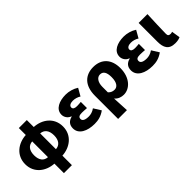

<svg xmlns="http://www.w3.org/2000/svg" viewBox="74 -1645 2773 2773"><g transform="rotate(-45 1460.0 -258.5)"><path d="M508 -446C584 -441 631 -386 631 -284C631 -183 583 -128 508 -124ZM345 -124C269 -128 222 -183 222 -284C222 -386 269 -441 345 -446ZM508 -719H345V-577C186 -569 40 -466 40 -284C40 -103 186 -1 345 8V202H508V8C667 -1 813 -103 813 -284C813 -466 668 -569 508 -577Z M1162 14C1233 14 1299 1 1373 -52L1303 -164C1261 -132 1212 -122 1180 -122C1105 -122 1067 -143 1067 -181C1067 -218 1091 -232 1146 -232C1177 -232 1212 -229 1245 -227V-353C1219 -351 1188 -348 1164 -348C1116 -348 1090 -363 1090 -394C1090 -426 1123 -447 1174 -447C1216 -447 1260 -435 1297 -411L1362 -525C1305 -562 1232 -583 1164 -583C1034 -583 916 -533 916 -419C916 -374 944 -320 1002 -301V-296C934 -279 893 -238 893 -163C893 -45 1015 14 1162 14Z M1452 202H1632C1628 120 1624 38 1619 -48C1658 -1 1712 14 1759 14C1879 14 1995 -98 1995 -294C1995 -477 1893 -583 1727 -583C1569 -583 1452 -487 1452 -270ZM1716 -132C1684 -132 1652 -139 1619 -174V-287C1619 -378 1661 -438 1720 -438C1782 -438 1813 -391 1813 -291C1813 -177 1768 -132 1716 -132Z M2347 14C2418 14 2484 1 2558 -52L2488 -164C2446 -132 2397 -122 2365 -122C2290 -122 2252 -143 2252 -181C2252 -218 2276 -232 2331 -232C2362 -232 2397 -229 2430 -227V-353C2404 -351 2373 -348 2349 -348C2301 -348 2275 -363 2275 -394C2275 -426 2308 -447 2359 -447C2401 -447 2445 -435 2482 -411L2547 -525C2490 -562 2417 -583 2349 -583C2219 -583 2101 -533 2101 -419C2101 -374 2129 -320 2187 -301V-296C2119 -279 2078 -238 2078 -163C2078 -45 2200 14 2347 14Z M2811 14C2861 14 2889 5 2914 -6L2893 -137C2882 -132 2867 -130 2858 -130C2825 -130 2809 -141 2809 -178C2809 -269 2817 -438 2822 -569H2642V-185C2642 -66 2679 14 2811 14Z"/></g></svg>

Font: Noto Sans T Chinese Black
Style: Bold
Weight: 900
Designer: Ryoko NISHIZUKA (kana & ideographs); Paul D. Hunt (Latin, Greek & Cyrillic); Wenlong ZHANG (bopomofo); Sandoll Communica
Foundry: Adobe Systems Incorporated
Version: Version 1.000;PS 1;hotconv 1.0.78;makeotf.lib2.5.61930